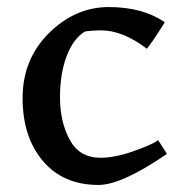

<svg xmlns="http://www.w3.org/2000/svg" viewBox="-20 -513 530 544"><path d="M265 -66Q305 -66 358 -84.5Q411 -103 428 -116L453 -77Q325 11 259 11Q159 11 101.5 -57Q44 -125 44 -235Q44 -345 118.5 -419Q193 -493 288.5 -493Q384 -493 447 -450Q408 -388 396 -375Q328 -427 266 -427Q243 -427 221 -424Q188 -404 169 -354.5Q150 -305 150 -236.5Q150 -168 177.5 -117Q205 -66 265 -66Z"/></svg>

Font: Asul
Style: Regular
Weight: 400
Version: Version 1.001